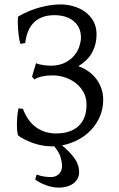

<svg xmlns="http://www.w3.org/2000/svg" viewBox="-20 -650 542 872"><path d="M448.7 -197.3Q448.7 -156.7 434.1 -122.1Q419.4 -87.4 394 -60.3Q368.7 -33.2 334.5 -15.1Q300.3 2.9 261.7 10.3Q301.3 43.5 320.3 71.8Q339.4 100.1 339.4 131.3Q339.4 148.4 332 161.6Q324.7 174.8 312.3 183.8Q299.8 192.9 283.2 197.5Q266.6 202.1 248.5 202.1Q219.2 202.1 190.4 191.7Q161.6 181.2 139.6 165.5L146.5 142.6Q163.6 149.4 181.2 151.9Q198.7 154.3 210 154.3Q223.6 154.3 233.4 149.9Q243.2 145.5 249.5 138.4Q255.9 131.3 258.8 122.3Q261.7 113.3 261.7 104.5Q261.7 86.9 255.4 64.5Q249 42 226.1 14.2Q223.6 14.6 220.7 14.6H215.3Q191.4 14.6 169.2 10.3Q147 5.9 127.7 -1.2Q108.4 -8.3 92 -16.6Q75.7 -24.9 64 -33.2Q61 -34.7 59.1 -47.6Q57.1 -60.5 56.9 -78.9Q56.6 -97.2 58.3 -118.4Q60.1 -139.6 64 -158.2Q69.8 -157.2 74.2 -156.7L84 -155.8Q95.2 -126 111.1 -104.7Q127 -83.5 146.5 -70.1Q166 -56.6 188.2 -50.3Q210.4 -43.9 234.4 -43.9Q269 -43.9 294.9 -53Q320.8 -62 338.1 -78.9Q355.5 -95.7 364.3 -119.9Q373 -144 373 -173.8Q373 -207.5 358.6 -232.7Q344.2 -257.8 321.8 -274.4Q299.3 -291 272.5 -299.3Q245.6 -307.6 220.7 -307.6Q191.4 -307.6 169.4 -302.5Q147.5 -297.4 136.2 -289.1L125.5 -302.2L143.6 -363.3Q149.9 -359.9 159.4 -357.7Q168.9 -355.5 179 -354Q189 -352.5 197.5 -352.1Q206.1 -351.6 210.9 -351.6Q250 -352.1 276.4 -366Q302.7 -379.9 318.6 -399.7Q334.5 -419.4 341.1 -441.4Q347.7 -463.4 347.7 -479.5Q347.7 -504.4 338.6 -523.2Q329.6 -542 313.5 -554.9Q297.4 -567.9 275.4 -574.5Q253.4 -581.1 227.5 -581.1Q194.8 -581.1 170.9 -571.5Q147 -562 131.1 -544.9Q115.2 -527.8 106.4 -504.6Q97.7 -481.4 94.7 -454.6L73.2 -450.7Q70.3 -457.5 68.1 -469.2Q65.9 -481 64.2 -494.6Q62.5 -508.3 61.8 -522.2Q61 -536.1 60.8 -547.9Q60.5 -559.6 61.3 -567.1Q62 -574.7 63.5 -575.7Q114.3 -604.5 164.1 -617.2Q213.9 -629.9 255.4 -629.9Q284.7 -629.9 313.7 -621.6Q342.8 -613.3 366.2 -596.4Q389.6 -579.6 404.1 -554Q418.5 -528.3 418.5 -493.7Q418.5 -449.7 399.4 -413.3Q380.4 -377 335.9 -349.1Q359.4 -341.3 379.9 -327.1Q400.4 -313 415.8 -293.5Q431.2 -273.9 439.9 -249.5Q448.7 -225.1 448.7 -197.3Z"/></svg>

Font: Gentium Plus CyrE
Style: Regular
Weight: 400
Designer: J. Victor Gaultney, Annie Olsen, Iska Routamaa, Becca Hirsbrunner
Foundry: SIL International
Version: Version 5.000